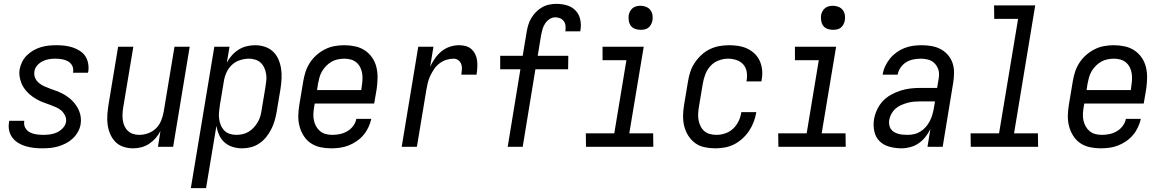

<svg xmlns="http://www.w3.org/2000/svg" viewBox="-20 -763 6040 998"><path d="M199 8Q177 8 155.5 5.5Q134 3 113.5 -3Q93 -9 75 -20Q57 -31 44.5 -47.5Q32 -64 27.5 -85Q23 -106 27 -128L28 -135H106V-132Q103 -114 111.5 -98.5Q120 -83 135.5 -75Q151 -67 169 -64.5Q187 -62 206 -62Q223 -62 241 -64.5Q259 -67 275.5 -74.5Q292 -82 306 -96.5Q320 -111 323 -128Q326 -146 318.5 -161.5Q311 -177 299 -188Q287 -199 271.5 -205.5Q256 -212 240.5 -218Q225 -224 209 -229.5Q193 -235 178 -243Q163 -251 149.5 -260.5Q136 -270 124.5 -281.5Q113 -293 104 -306.5Q95 -320 89.5 -335.5Q84 -351 81.5 -368Q79 -385 82 -403Q86 -423 95.5 -442Q105 -461 120.5 -476Q136 -491 154.5 -501.5Q173 -512 193 -518Q213 -524 233.5 -526Q254 -528 274 -528Q295 -528 316.5 -525.5Q338 -523 357.5 -516.5Q377 -510 394.5 -499Q412 -488 423 -471.5Q434 -455 438 -434Q442 -413 439 -392L437 -385H359L360 -388Q363 -406 355.5 -421Q348 -436 334 -444Q320 -452 303 -455Q286 -458 268 -458Q252 -458 235 -455.5Q218 -453 202 -445Q186 -437 173.5 -423Q161 -409 159 -392Q156 -374 162.5 -358.5Q169 -343 182 -332Q195 -321 210 -314.5Q225 -308 241 -302Q257 -296 272.5 -290.5Q288 -285 302.5 -277.5Q317 -270 330.5 -260.5Q344 -251 355.5 -239.5Q367 -228 376.5 -214Q386 -200 392 -184.5Q398 -169 400 -152Q402 -135 399 -117Q396 -97 385 -77.5Q374 -58 358 -43Q342 -28 322.5 -18Q303 -8 282.5 -2Q262 4 241 6Q220 8 199 8Z M672 8Q646 8 621.5 0Q597 -8 580 -25.5Q563 -43 553 -66Q543 -89 539.5 -114.5Q536 -140 538 -166.5Q540 -193 544 -219L594 -520H673L621 -208Q618 -191 617 -174Q616 -157 618 -140.5Q620 -124 626.5 -109Q633 -94 644.5 -83Q656 -72 671.5 -67Q687 -62 704 -62Q727 -62 750.5 -70.5Q774 -79 791.5 -96.5Q809 -114 818 -137Q827 -160 831 -183L887 -520H966L880 0H801L814 -82Q804 -62 789 -45Q774 -28 755 -15.5Q736 -3 714.5 2.5Q693 8 672 8Z M972 215 1094 -520H1173L1159 -437Q1169 -457 1184.5 -474.5Q1200 -492 1219.5 -504.5Q1239 -517 1261.5 -522.5Q1284 -528 1305 -528Q1332 -528 1356.5 -520Q1381 -512 1399 -495Q1417 -478 1427 -455Q1437 -432 1441 -406.5Q1445 -381 1443.5 -354Q1442 -327 1438 -301L1418 -181Q1414 -158 1407.5 -135.5Q1401 -113 1390 -91.5Q1379 -70 1364 -51Q1349 -32 1328.5 -18Q1308 -4 1285 2Q1262 8 1239 8Q1213 8 1189 0.5Q1165 -7 1147 -23Q1129 -39 1119 -61.5Q1109 -84 1105 -109L1051 215ZM1208 -62Q1224 -62 1240.5 -65.5Q1257 -69 1272 -78Q1287 -87 1299 -100Q1311 -113 1320 -128.5Q1329 -144 1333.5 -160Q1338 -176 1340 -192L1360 -312Q1363 -329 1364.5 -346.5Q1366 -364 1363 -380.5Q1360 -397 1353 -412Q1346 -427 1334.5 -437.5Q1323 -448 1307 -453Q1291 -458 1274 -458Q1251 -458 1226.5 -450Q1202 -442 1184 -424.5Q1166 -407 1156 -383.5Q1146 -360 1143 -337L1123 -217Q1120 -199 1118.5 -181Q1117 -163 1119 -146Q1121 -129 1127.5 -113Q1134 -97 1145.5 -85Q1157 -73 1173.5 -67.5Q1190 -62 1208 -62Z M1701 8Q1672 8 1644.5 2Q1617 -4 1595 -19Q1573 -34 1558.5 -57Q1544 -80 1537 -106.5Q1530 -133 1530.5 -161.5Q1531 -190 1536 -219L1556 -339Q1560 -364 1568 -389Q1576 -414 1590.5 -436.5Q1605 -459 1625.5 -477Q1646 -495 1670 -507Q1694 -519 1719.5 -523.5Q1745 -528 1769 -528Q1798 -528 1826 -522Q1854 -516 1876.5 -501Q1899 -486 1914.5 -463.5Q1930 -441 1936.5 -414Q1943 -387 1942.5 -358.5Q1942 -330 1938 -301L1925 -225H1616L1613 -208Q1610 -190 1609 -172.5Q1608 -155 1611.5 -138Q1615 -121 1623 -106.5Q1631 -92 1643.5 -81.5Q1656 -71 1672.5 -66.5Q1689 -62 1707 -62Q1727 -62 1746.5 -66Q1766 -70 1784.5 -80.5Q1803 -91 1816 -108.5Q1829 -126 1832 -145H1910Q1905 -123 1895 -101.5Q1885 -80 1869.5 -61.5Q1854 -43 1833.5 -29Q1813 -15 1791 -6.5Q1769 2 1746 5Q1723 8 1701 8ZM1858 -295 1860 -312Q1863 -330 1864 -347.5Q1865 -365 1862.5 -381.5Q1860 -398 1852.5 -413Q1845 -428 1832.5 -438.5Q1820 -449 1804 -453.5Q1788 -458 1770 -458Q1754 -458 1736.5 -454.5Q1719 -451 1704 -442.5Q1689 -434 1676 -421Q1663 -408 1654 -392.5Q1645 -377 1640.5 -360.5Q1636 -344 1633 -328L1628 -295Z M2068 0 2154 -520H2233L2216 -416Q2226 -438 2240.5 -459Q2255 -480 2274.5 -496Q2294 -512 2318 -520Q2342 -528 2365 -528Q2384 -528 2401 -523.5Q2418 -519 2430.5 -507.5Q2443 -496 2450.5 -480.5Q2458 -465 2460 -447.5Q2462 -430 2461 -411.5Q2460 -393 2457 -375H2378Q2380 -389 2381 -403Q2382 -417 2377.5 -429.5Q2373 -442 2362.5 -450Q2352 -458 2338 -458Q2319 -458 2300 -452Q2281 -446 2264.5 -433.5Q2248 -421 2236.5 -404Q2225 -387 2216.5 -369Q2208 -351 2203.5 -332.5Q2199 -314 2196 -295L2147 0Z M2697 0H2619L2685 -403H2580V-473H2697L2717 -594Q2720 -613 2725.5 -632Q2731 -651 2741 -668Q2751 -685 2765.5 -700Q2780 -715 2797.5 -725Q2815 -735 2834.5 -739Q2854 -743 2872 -743Q2901 -743 2927.5 -735Q2954 -727 2972 -708Q2990 -689 2996 -661.5Q3002 -634 2997 -606L2996 -600H2918L2919 -603Q2921 -616 2919.5 -629.5Q2918 -643 2910.5 -653Q2903 -663 2891.5 -668Q2880 -673 2866 -673Q2851 -673 2837 -664Q2823 -655 2814 -641.5Q2805 -628 2800.5 -613Q2796 -598 2793 -583L2775 -473H2934L2933 -403H2763Z M3376 0H3026L3025 -70H3173L3236 -450H3112V-520H3326L3251 -70H3375ZM3309 -608Q3295 -608 3281 -613Q3267 -618 3259 -629Q3251 -640 3248.5 -655Q3246 -670 3248 -685Q3250 -695 3255.5 -705Q3261 -715 3269.5 -721.5Q3278 -728 3288.5 -730.5Q3299 -733 3310 -733Q3324 -733 3338 -727.5Q3352 -722 3360.5 -711Q3369 -700 3371.5 -685Q3374 -670 3371 -655Q3369 -645 3363.5 -635Q3358 -625 3349.5 -618.5Q3341 -612 3330.5 -610Q3320 -608 3309 -608Z M3698 8Q3669 8 3641.5 2Q3614 -4 3593 -19.5Q3572 -35 3557.5 -58Q3543 -81 3536.5 -107.5Q3530 -134 3530.5 -162.5Q3531 -191 3536 -219L3556 -339Q3560 -364 3568 -389Q3576 -414 3591 -436.5Q3606 -459 3626 -477.5Q3646 -496 3670 -507.5Q3694 -519 3719.5 -523.5Q3745 -528 3770 -528Q3795 -528 3819.5 -524Q3844 -520 3865 -510Q3886 -500 3903 -483.5Q3920 -467 3929.5 -445.5Q3939 -424 3941.5 -399Q3944 -374 3939 -349L3938 -340H3860L3861 -346Q3865 -369 3861 -391Q3857 -413 3843 -428.5Q3829 -444 3808 -451Q3787 -458 3764 -458Q3740 -458 3715 -448.5Q3690 -439 3672.5 -419.5Q3655 -400 3646 -376Q3637 -352 3633 -328L3613 -208Q3610 -190 3609 -172.5Q3608 -155 3611 -138.5Q3614 -122 3621.5 -107Q3629 -92 3641 -81.5Q3653 -71 3669.5 -66.5Q3686 -62 3704 -62Q3727 -62 3750.5 -70Q3774 -78 3791.5 -95Q3809 -112 3819.5 -134Q3830 -156 3833 -179L3834 -180H3912L3911 -179Q3907 -154 3898 -130Q3889 -106 3874.5 -84Q3860 -62 3840 -43.5Q3820 -25 3796.5 -13Q3773 -1 3747.5 3.5Q3722 8 3698 8Z M4376 0H4026L4025 -70H4173L4236 -450H4112V-520H4326L4251 -70H4375ZM4309 -608Q4295 -608 4281 -613Q4267 -618 4259 -629Q4251 -640 4248.5 -655Q4246 -670 4248 -685Q4250 -695 4255.5 -705Q4261 -715 4269.5 -721.5Q4278 -728 4288.5 -730.5Q4299 -733 4310 -733Q4324 -733 4338 -727.5Q4352 -722 4360.5 -711Q4369 -700 4371.5 -685Q4374 -670 4371 -655Q4369 -645 4363.5 -635Q4358 -625 4349.5 -618.5Q4341 -612 4330.5 -610Q4320 -608 4309 -608Z M4667 8Q4635 8 4604.5 0Q4574 -8 4553 -28Q4532 -48 4525 -79Q4518 -110 4523 -142Q4527 -167 4538.5 -192Q4550 -217 4568.5 -237Q4587 -257 4611.5 -270.5Q4636 -284 4661 -292Q4686 -300 4711.5 -303Q4737 -306 4763 -306H4851L4858 -347Q4859 -353 4860 -360Q4861 -367 4861 -373Q4862 -392 4854.5 -409Q4847 -426 4834 -437.5Q4821 -449 4803 -453.5Q4785 -458 4766 -458Q4747 -458 4727 -454Q4707 -450 4690 -439.5Q4673 -429 4661 -411.5Q4649 -394 4646 -375H4568Q4571 -397 4581 -418.5Q4591 -440 4606 -458.5Q4621 -477 4640.5 -491Q4660 -505 4682 -513.5Q4704 -522 4726.5 -525Q4749 -528 4771 -528Q4797 -528 4822.5 -523.5Q4848 -519 4869.5 -507.5Q4891 -496 4907 -477.5Q4923 -459 4931 -436Q4939 -413 4939 -387Q4939 -361 4935 -335L4880 0H4801L4816 -92Q4805 -70 4790 -51Q4775 -32 4755.5 -18.5Q4736 -5 4712.5 1.5Q4689 8 4667 8ZM4699 -62Q4715 -62 4732.5 -66Q4750 -70 4765.5 -80Q4781 -90 4793 -104Q4805 -118 4813 -133.5Q4821 -149 4826 -166Q4831 -183 4834 -200L4840 -236H4763Q4747 -236 4730 -234.5Q4713 -233 4697 -228.5Q4681 -224 4664.5 -217Q4648 -210 4635 -198.5Q4622 -187 4613.5 -171.5Q4605 -156 4602 -139Q4600 -127 4602 -114.5Q4604 -102 4610.5 -92.5Q4617 -83 4627 -77Q4637 -71 4649 -67.5Q4661 -64 4673.5 -63Q4686 -62 4699 -62Z M5376 0H5026L5025 -70H5173L5272 -665H5148L5147 -735H5361L5251 -70H5375Z M5701 8Q5672 8 5644.5 2Q5617 -4 5595 -19Q5573 -34 5558.5 -57Q5544 -80 5537 -106.5Q5530 -133 5530.5 -161.5Q5531 -190 5536 -219L5556 -339Q5560 -364 5568 -389Q5576 -414 5590.5 -436.5Q5605 -459 5625.5 -477Q5646 -495 5670 -507Q5694 -519 5719.5 -523.5Q5745 -528 5769 -528Q5798 -528 5826 -522Q5854 -516 5876.5 -501Q5899 -486 5914.5 -463.5Q5930 -441 5936.5 -414Q5943 -387 5942.5 -358.5Q5942 -330 5938 -301L5925 -225H5616L5613 -208Q5610 -190 5609 -172.5Q5608 -155 5611.5 -138Q5615 -121 5623 -106.5Q5631 -92 5643.5 -81.5Q5656 -71 5672.5 -66.5Q5689 -62 5707 -62Q5727 -62 5746.5 -66Q5766 -70 5784.5 -80.5Q5803 -91 5816 -108.5Q5829 -126 5832 -145H5910Q5905 -123 5895 -101.5Q5885 -80 5869.5 -61.5Q5854 -43 5833.5 -29Q5813 -15 5791 -6.5Q5769 2 5746 5Q5723 8 5701 8ZM5858 -295 5860 -312Q5863 -330 5864 -347.5Q5865 -365 5862.5 -381.5Q5860 -398 5852.5 -413Q5845 -428 5832.5 -438.5Q5820 -449 5804 -453.5Q5788 -458 5770 -458Q5754 -458 5736.5 -454.5Q5719 -451 5704 -442.5Q5689 -434 5676 -421Q5663 -408 5654 -392.5Q5645 -377 5640.5 -360.5Q5636 -344 5633 -328L5628 -295Z"/></svg>

Font: Iosevka Oblique
Style: Regular
Weight: 400
Italic angle: -9°
Monospace: yes
Designer: Belleve Invis
Foundry: Belleve Invis
Version: Version 32.5.0; ttfautohint (v1.8.4)